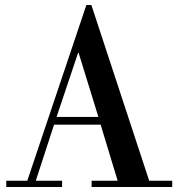

<svg xmlns="http://www.w3.org/2000/svg" viewBox="-20 -747 708 767"><path d="M89 -25 325 -727H345L576 -25H668V0H346V-25H450L382 -249H196L123 -25H228V0H5V-25ZM373 -280 294 -536H292L206 -280Z"/></svg>

Font: Justus
Style: Roman
Weight: 500
Version: Version 001.001